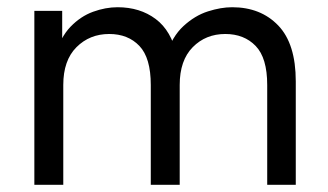

<svg xmlns="http://www.w3.org/2000/svg" viewBox="-20 -511 907 531"><path d="M75 0V-481H152V-355L132 -356Q147 -408 175 -437Q203 -466 237.5 -478.5Q272 -491 305 -491Q367 -491 410.5 -458.5Q454 -426 469 -358H439Q456 -410 487.5 -439Q519 -468 555 -479.5Q591 -491 622 -491Q701 -491 749.5 -440.5Q798 -390 798 -286V0H719V-276Q719 -351 687 -384Q655 -417 603 -417Q549 -417 513 -380.5Q477 -344 477 -276V0H397V-276Q397 -351 365.5 -384Q334 -417 282 -417Q228 -417 191.5 -380.5Q155 -344 155 -276V0Z"/></svg>

Font: SUSE Thin
Style: Regular
Weight: 400
Version: Version 1.000